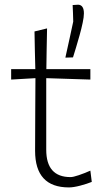

<svg xmlns="http://www.w3.org/2000/svg" viewBox="-20 -789 444 818"><path d="M273.5 9.5Q129.5 9.5 129.5 -146.5Q129.5 -236.5 130.2 -318Q131 -399.5 131 -456L27.5 -450V-494.5H130.5Q129.5 -537 128.5 -575.2Q127.5 -613.5 127 -655L180.5 -668Q179.5 -618.5 178.8 -580.2Q178 -542 177.5 -494.5H365V-450Q318 -451.5 270.2 -453Q222.5 -454.5 177 -456V-151Q177 -34.5 280.5 -34.5Q291.5 -34.5 315.2 -42.5Q339 -50.5 365 -62L371 -14Q351.5 -6 322.2 1.8Q293 9.5 273.5 9.5ZM258.5 -543.5Q267 -582 276.5 -625.2Q286 -668.5 292 -697Q291.5 -715 291 -732.5Q290.5 -750 289.5 -767.5L313.5 -769Q337.5 -767.5 337.5 -732Q337.5 -716.5 332.2 -691.8Q327 -667 319.2 -639.2Q311.5 -611.5 303.8 -586.2Q296 -561 291 -544.5Z"/></svg>

Font: Commissioner Loud ExtraLight
Style: Regular
Weight: 200
Designer: Kostas Bartsokas
Foundry: Kostas Bartsokas
Version: Version 1.000; ttfautohint (v1.8.3)